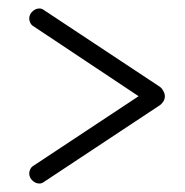

<svg xmlns="http://www.w3.org/2000/svg" viewBox="-20 -504 436 453"><path d="M356 -255 84 -75Q79 -71 73 -71Q64 -71 56.5 -78Q49 -85 49 -95Q49 -100 51.5 -105Q54 -110 59 -113L307 -277L59 -442Q54 -445 51.5 -450Q49 -455 49 -460Q49 -470 56.5 -477Q64 -484 73 -484Q79 -484 84 -480L356 -300Q361 -297 365 -290Q369 -283 369 -277Q369 -270 365 -264Q361 -258 356 -255Z"/></svg>

Font: Dosis
Style: Regular
Weight: 400
Designer: Edgar Tolentino, Pablo Impallari, Igino Marini
Foundry: Edgar Tolentino, Pablo Impallari, Igino Marini
Version: Version 1.007;Glyphs 3.1.1 (3134)